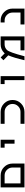

<svg xmlns="http://www.w3.org/2000/svg" viewBox="2605 -3395 790 6040"><g transform="rotate(-90 3000.0 -375.0)"><path d="M125 0V-750H500Q656.2 -750 765.6 -640.6Q875 -531.2 875 -375V0ZM250 -125H750V-375Q750 -478.5 676.8 -551.8Q603.5 -625 500 -625H250Z M1625 -312.5H1500V-625H1375V-750H1625Z M2500 -750Q2656.2 -750 2765.6 -640.6Q2875 -531.2 2875 -375Q2875 -218.8 2765.6 -109.4Q2656.2 0 2500 0H2125V-125H2500Q2603.5 -125 2676.8 -198.2Q2750 -271.5 2750 -375Q2750 -478.5 2676.8 -551.8Q2603.5 -625 2500 -625H2125V-750Z M3500 -625H3375V-750H3625V0H3500Z M4279.3 -509.8 4125 -662.1 4212.9 -750 4341.8 -621.1Q4351.6 -632.8 4359.4 -640.6Q4468.8 -750 4625 -750H4875V0H4437.5V-125H4750V-625H4625Q4521.5 -625 4448.2 -551.8Q4375 -478.5 4250 0H4125Q4205.1 -341.8 4279.3 -509.8Z M5375 -625H5312.5V-750H5375Q5531.2 -750 5640.6 -640.6Q5750 -531.2 5750 -375V0H5250V-125H5625V-375Q5625 -478.5 5551.8 -551.8Q5478.5 -625 5375 -625Z"/></g></svg>

Font: Xanmono
Style: Regular
Weight: 400
Designer: GGBotNet
Foundry: GGBotNet
Version: 1.00